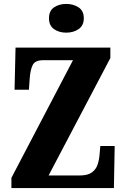

<svg xmlns="http://www.w3.org/2000/svg" viewBox="-20 -956 641 976"><path d="M38 0V-52L351 -650H200Q158 -650 146 -625Q134 -600 131 -557L127 -500H54L59 -714H541V-661L227 -64H385Q426 -64 447 -79.5Q468 -95 476 -119Q484 -143 486 -169L490 -214H563L559 0ZM317 -790Q280 -790 254.5 -808Q229 -826 229 -863Q229 -901 254.5 -918.5Q280 -936 317 -936Q353 -936 379.5 -918.5Q406 -901 406 -863Q406 -826 379.5 -808Q353 -790 317 -790Z"/></svg>

Font: Noto Serif Armenian ExtraCondensed Black
Style: Regular
Weight: 900
Width: 2
Designer: Monotype Design Team
Foundry: Monotype Imaging Inc.
Version: Version 2.008; ttfautohint (v1.8.4.7-5d5b)